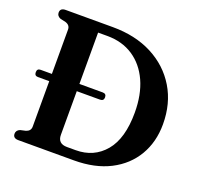

<svg xmlns="http://www.w3.org/2000/svg" viewBox="-122 -835 1007 970"><g transform="rotate(20 381.0 -350.0)"><path d="M42.5 -24.5Q42.5 -43 62.5 -51L91.5 -57.5Q116.5 -65.5 116.5 -89V-333.5H55.5Q37 -333.5 37 -353Q37 -372.5 56 -372.5H116.5V-611Q116.5 -634.5 91.5 -642.5L62.5 -649Q42.5 -657 42.5 -675.5Q42.5 -700 71.5 -700H325Q446.5 -700 537.8 -652.8Q629 -605.5 680 -521Q731 -436.5 731 -325Q731 -230 687.8 -156.5Q644.5 -83 563.8 -41.5Q483 0 370.5 0H71.5Q42.5 0 42.5 -24.5ZM361 -51.5Q458.5 -51.5 517.8 -122Q577 -192.5 577 -331.5Q577 -428.5 544.8 -499.5Q512.5 -570.5 453.5 -609.5Q394.5 -648.5 314 -648.5H264.5V-372.5H389.5Q409.5 -372.5 409.5 -353Q409.5 -333.5 389.5 -333.5H264.5V-99Q264.5 -51.5 314.5 -51.5Z"/></g></svg>

Font: Fraunces 72pt S050 SemiBold
Style: Regular
Weight: 600
Version: Version 1.000; ttfautohint (v1.8.3)